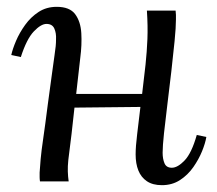

<svg xmlns="http://www.w3.org/2000/svg" viewBox="-20 -531 635 562"><path d="M454 11Q427 11 410 -0.5Q393 -12 385 -32Q377 -52 377 -79Q377 -102 381.5 -138.5Q386 -175 391 -218L198 -216Q194 -178 189.5 -139.5Q185 -101 180 -63Q178 -44 178.5 -29Q179 -14 181 0H97Q96 -7 96 -12.5Q96 -18 96 -26Q97 -43 99 -65.5Q101 -88 106.5 -125.5Q112 -163 120 -226Q128 -285 132.5 -318Q137 -351 139.5 -368.5Q142 -386 143 -395.5Q144 -405 144 -416Q145 -434 139 -447.5Q133 -461 116 -461Q100 -461 79 -439Q58 -417 41 -364L13 -370Q17 -388 27 -411.5Q37 -435 53.5 -458Q70 -481 93 -496Q116 -511 146 -511Q184 -511 200 -489.5Q216 -468 218 -434Q220 -400 215 -362Q212 -336 209 -309Q206 -282 203 -256H396Q402 -304 406 -342Q410 -380 411.5 -417Q413 -454 410 -500H494Q495 -493 495 -487.5Q495 -482 495 -474Q495 -451 491 -410.5Q487 -370 481.5 -322Q476 -274 470 -226Q464 -178 460 -140.5Q456 -103 456 -84Q456 -66 461.5 -53Q467 -40 483 -40Q500 -40 520.5 -61.5Q541 -83 556 -136L584 -130Q581 -112 571.5 -88.5Q562 -65 546 -42Q530 -19 507 -4Q484 11 454 11Z"/></svg>

Font: Lora Italic
Style: Italic
Weight: 400
Italic angle: -3°
Designer: Olga Karpushina, Alexei Vanyashin (Cyrillic)
Foundry: Cyreal
Version: Version 2.210; ttfautohint (v1.8.1.43-b0c9)